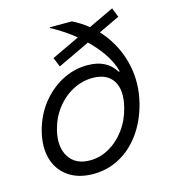

<svg xmlns="http://www.w3.org/2000/svg" viewBox="-108 -796 783 891"><g transform="rotate(-15 283.5 -350.0)"><path d="M231.7 10Q160.8 10 113.3 -22.5Q65.8 -55 48.8 -112.1Q31.7 -169.2 50 -243.3Q68.3 -315 110.4 -369.2Q152.5 -423.3 210.4 -454.2Q268.3 -485 332.5 -485Q380.8 -485 413.3 -468.3Q445.8 -451.7 466.7 -418.3H471.7Q460 -466.7 423.8 -517.1Q387.5 -567.5 332.9 -614.2Q278.3 -660.8 210.8 -696.7L211.7 -700H317.5Q400.8 -658.3 454.6 -587.5Q508.3 -516.7 526.7 -429.2Q545 -341.7 521.7 -250Q501.7 -171.7 459.6 -112.9Q417.5 -54.2 359.2 -22.1Q300.8 10 231.7 10ZM232.5 -55Q281.7 -55 325.4 -80Q369.2 -105 401.7 -149.2Q434.2 -193.3 448.3 -250.8Q468.3 -330 439.6 -375.8Q410.8 -421.7 341.7 -421.7Q290.8 -421.7 245 -397.1Q199.2 -372.5 166.7 -330Q134.2 -287.5 120 -231.7Q100.8 -153.3 132.1 -104.2Q163.3 -55 232.5 -55ZM209.2 -512.5 190.8 -557.5 513.3 -710 530.8 -665Z"/></g></svg>

Font: Funnel Sans Light Light
Style: Italic
Weight: 300
Italic angle: -14.036°
Version: Version 1.000